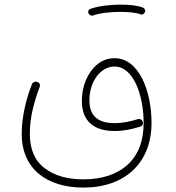

<svg xmlns="http://www.w3.org/2000/svg" viewBox="-20 -597 772 842"><path d="M367.7 -539.1C371.1 -531.7 377.9 -528.3 383.3 -528.3C384.8 -528.3 386.2 -528.3 387.7 -528.8C417 -540 464.4 -544.9 509.8 -544.9C544.4 -544.9 577.1 -541.5 596.2 -534.2C597.7 -533.7 599.6 -533.2 601.1 -533.2C605 -533.2 610.8 -535.6 614.7 -542C616.2 -544.4 616.7 -546.4 616.7 -548.8C616.7 -552.7 615.2 -559.6 607.4 -563.5C584 -572.8 548.8 -576.7 509.8 -576.7C463.4 -576.7 412.6 -570.8 377.9 -558.6C370.6 -556.2 366.7 -551.8 366.7 -545.4C366.7 -543.5 367.2 -541.5 367.7 -539.1ZM75.2 -9.8C75.2 143.6 185.5 225.6 345.7 225.6C528.3 225.6 644.5 117.2 644.5 -58.1C644.5 -197.3 589.8 -341.8 482.4 -341.8C454.1 -341.8 429.2 -333 407.7 -315.4C364.3 -280.3 338.9 -220.2 338.9 -154.3C338.9 -66.4 391.1 -22.5 482.4 -22.5C523.9 -22.5 557.6 -30.3 594.7 -41.5C604.5 -43.9 606.9 -51.8 606.9 -57.1C606.9 -59.1 606.4 -61 606 -63C603.5 -71.3 596.2 -75.2 590.3 -75.2C588.9 -75.2 586.9 -75.2 585.4 -74.7C550.8 -64.5 521.5 -57.1 481.9 -57.1C411.1 -57.1 372.1 -86.9 372.1 -157.7C372.1 -237.3 419.4 -305.2 482.4 -305.2C566.4 -305.2 609.9 -177.2 609.9 -57.6C609.9 21.5 586.4 82.5 539.6 125.5C492.2 168 427.7 189.5 345.7 189.5C275.4 189.5 218.8 173.3 175.8 140.6C132.3 107.9 110.8 57.1 110.8 -10.7C110.8 -46.4 115.2 -82.5 124 -119.1C132.8 -155.3 142.6 -187 153.8 -214.8C154.8 -217.8 155.3 -220.2 155.3 -222.7C155.3 -229.5 151.4 -234.4 144 -237.8C142.1 -238.3 140.1 -238.8 137.7 -238.8C133.3 -238.8 124 -237.3 120.1 -228C96.2 -167 75.2 -87.4 75.2 -9.8Z"/></svg>

Font: Mikhak ExtraLight
Style: Regular
Weight: 200
Designer: Amin Abedi
Version: Version 3.2